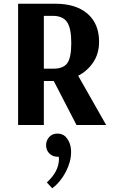

<svg xmlns="http://www.w3.org/2000/svg" viewBox="-20 -670 618 1029"><path d="M246 62Q262 46 288 46Q314 46 331 62L335 67Q361 97 361 145Q361 196 333 250.5Q305 305 260 339L231 308Q296 248 296 182Q296 180 295.5 176Q295 172 295 170H288Q264 170 246 154Q227 136 227 108Q227 81 246 62ZM263 -585H215V-302H266Q320 -302 341 -332Q362 -362 362 -440Q362 -518 339.5 -551.5Q317 -585 263 -585ZM277 -650Q387 -650 449 -596.5Q511 -543 511 -446Q511 -383 480 -336.5Q449 -290 399 -264L549 0H390L268 -236H215V0H77V-650Z"/></svg>

Font: ArsenalBold
Style: Bold
Weight: 700
Designer: Andrij Shevchenko
Foundry: Stairsfor.com
Version: Version 1.000